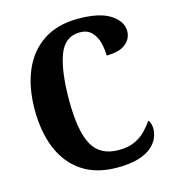

<svg xmlns="http://www.w3.org/2000/svg" viewBox="-109 -815 826 915"><g transform="rotate(-15 304.0 -357.0)"><path d="M359 10Q255 10 186 -36Q117 -82 82.5 -164.5Q48 -247 48 -358Q48 -467 83 -549.5Q118 -632 187.5 -678Q257 -724 360 -724Q465 -724 518 -689.5Q571 -655 571 -607Q571 -569 540 -544Q509 -519 446 -519Q446 -552 437.5 -584Q429 -616 408 -637.5Q387 -659 351 -659Q276 -659 247 -580Q218 -501 218 -358Q218 -208 256 -138.5Q294 -69 386 -69Q433 -69 465.5 -84Q498 -99 520 -122Q542 -145 557 -168Q564 -162 567.5 -149.5Q571 -137 571 -125Q571 -104 561.5 -80.5Q552 -57 528.5 -36.5Q505 -16 463.5 -3Q422 10 359 10Z"/></g></svg>

Font: Noto Serif Georgian Condensed ExtraBold
Style: Regular
Weight: 800
Width: 3
Designer: Monotype Design Team, Akaki Razmadze
Foundry: Google LLC
Version: Version 2.003; ttfautohint (v1.8.4.7-5d5b)